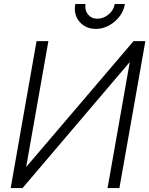

<svg xmlns="http://www.w3.org/2000/svg" viewBox="-20 -960 762 980"><path d="M617.5 -939.5Q608.5 -886 564.5 -849.5Q520.5 -812.5 469 -812.5Q416.5 -812.5 385.5 -849.5Q354.5 -886 364.5 -939.5H416.5Q411.5 -909 429 -886.5Q447 -864.5 477 -864.5Q508 -864.5 534.5 -886.5Q560 -907.5 565.5 -939.5ZM722 -750 589.5 0H529L642.5 -643.5L95 0H34.5L166.5 -750H227L113.5 -107.5L661.5 -750Z"/></svg>

Font: Russisch Sans Light
Style: Italic
Weight: 300
Italic angle: -10°
Designer: Michael Sharanda (font) & Cristiano Sobral (main changes)
Foundry: Michael Sharanda
Version: Version 2.00;September 8, 2020;FontCreator 13.0.0.2681 64-bi